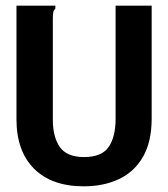

<svg xmlns="http://www.w3.org/2000/svg" viewBox="-20 -643 590 676"><path d="M275 13Q162 13 100 -49Q38 -111 38 -223V-623H175V-613Q169 -607 167.5 -600Q166 -593 166 -576V-222Q166 -160 191 -125Q216 -90 276 -90Q338 -90 362.5 -125.5Q387 -161 387 -225V-623H514V-226Q514 -144 483.5 -91Q453 -38 399 -12.5Q345 13 275 13Z"/></svg>

Font: Inconsolata SemiExpanded ExtraBold
Style: Regular
Weight: 800
Width: 6
Monospace: yes
Designer: Raph Levien, Cyreal, Brenton Simpson
Foundry: Raph Levien, Cyreal, Google
Version: Version 3.001; ttfautohint (v1.8.2.53-6de2)